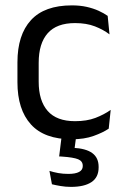

<svg xmlns="http://www.w3.org/2000/svg" viewBox="-20 -520 474 732"><path d="M254 11Q149 11 97.8 -45.8Q46.5 -102.5 46.5 -206.5V-282.5Q46.5 -387 98 -443.2Q149.5 -499.5 254 -499.5Q285 -499.5 310.5 -493.8Q336 -488 356.2 -478.8Q376.5 -469.5 390.5 -459.5L397.5 -389Q374 -407 341.8 -419.5Q309.5 -432 266 -432Q196 -432 161.8 -393.2Q127.5 -354.5 127.5 -280.5V-208.5Q127.5 -136 161.8 -97Q196 -58 266 -58Q311 -58 343.8 -70.5Q376.5 -83 402 -101L394.5 -29.5Q372.5 -14.5 337 -1.8Q301.5 11 254 11ZM271.5 -8.5 261.5 67.5 227 43.5Q234 43.5 242.2 43.2Q250.5 43 258.5 43.5Q308 46 332 63.8Q356 81.5 356 116V118.5Q356 156 328.8 174.2Q301.5 192.5 250.5 192.5Q230 192.5 211 189.2Q192 186 178 182.5L168.5 131.5Q184 136.5 202.2 139.8Q220.5 143 240.5 143Q267.5 143 281.5 135.5Q295.5 128 295.5 113.5V112Q295.5 94.5 278 87.2Q260.5 80 217 77Q212.5 76.5 209.8 76.5Q207 76.5 205.5 76.5L216 -8.5Z"/></svg>

Font: Anek Latin Medium
Style: Regular
Weight: 400
Version: Version 1.003